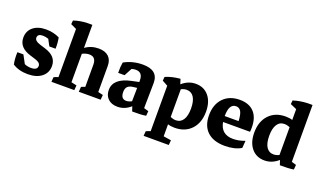

<svg xmlns="http://www.w3.org/2000/svg" viewBox="-71 -975 2615 1558"><g transform="rotate(20 1236.0 -196.0)"><path d="M157.7 7.8Q80.1 7.8 26.4 -27.3Q16.1 -74.2 19 -131.3H70.8L108.9 -60.5Q136.7 -48.8 165.5 -48.8Q219.7 -48.8 219.7 -85.9Q219.7 -113.8 175.3 -127.4L126.5 -142.6Q23.4 -174.3 23.4 -259.3Q23.4 -316.9 64.7 -350.8Q106 -384.8 175.8 -384.8Q239.3 -384.8 292.5 -358.9Q301.8 -316.9 300.3 -263.7H246.6L216.8 -319.3Q190.9 -328.1 168 -328.1Q123 -328.1 123 -294.9Q123 -266.6 170.9 -252L219.7 -236.8Q272.9 -220.2 297.1 -191.2Q321.3 -162.1 321.3 -121.6Q321.3 -62.5 277.1 -27.3Q232.9 7.8 157.7 7.8Z M360.4 0 363.8 -41Q380.9 -49.3 401.4 -55.2V-471.2L351.6 -494.6L354.5 -526.9Q406.7 -545.4 472.7 -547.9H514.6V-348.6Q564.9 -385.3 629.9 -385.3Q686 -385.3 716.1 -357.2Q746.1 -329.1 746.1 -276.9V-52.2L789.1 -42L785.6 0H596.7L600.1 -43Q613.8 -49.8 632.8 -55.2V-247.1Q632.8 -314 574.7 -314Q545.4 -314 514.6 -297.9V-52.2L561.5 -42L558.1 0Z M931.6 7.3Q880.9 7.3 850.6 -21.2Q820.3 -49.8 820.3 -97.7Q820.3 -198.2 970.7 -229.5L1031.2 -242.2V-256.8Q1031.2 -326.2 970.7 -326.2Q953.1 -326.2 935.5 -320.3L899.9 -253.4H844.7Q843.3 -303.7 850.6 -344.7Q923.3 -385.3 1011.7 -385.3Q1143.6 -385.3 1143.6 -275.9Q1143.6 -262.2 1143.1 -233.2Q1142.6 -204.1 1142.1 -170.7Q1141.6 -137.2 1141.1 -108.2Q1140.6 -79.1 1140.6 -64.5V-56.6L1180.7 -44.9L1177.2 -3.9Q1133.3 3.4 1058.6 2.4L1044.9 -38.1Q994.6 7.3 931.6 7.3ZM936 -122.1Q936 -62 982.9 -62Q1002.9 -62 1029.3 -75.2Q1029.8 -104.5 1030.3 -134.3Q1030.8 -164.1 1031.2 -191.4L998.5 -187.5Q965.8 -183.6 950.9 -168.2Q936 -152.8 936 -122.1Z M1213.4 156.2 1216.8 115.2Q1233.9 106.9 1254.4 101.1V-291.5L1206.5 -317.9L1209.5 -351.1Q1263.7 -375 1336.4 -381.3L1350.1 -338.4Q1403.3 -385.7 1468.3 -385.7Q1539.1 -385.7 1580.8 -335.7Q1622.6 -285.6 1622.6 -200.7Q1622.6 -105 1569.6 -48.1Q1516.6 8.8 1426.3 8.8Q1393.6 8.8 1367.7 0.5V104L1434.1 114.3L1430.7 156.2ZM1415.5 -314.5Q1392.1 -314.5 1367.7 -302.2V-62.5Q1392.1 -51.8 1415 -51.8Q1455.6 -51.8 1477.5 -85.7Q1499.5 -119.6 1499.5 -183.1Q1499.5 -246.6 1477.8 -280.5Q1456.1 -314.5 1415.5 -314.5Z M1859.4 7.8Q1760.7 7.8 1707.8 -41.7Q1654.8 -91.3 1654.8 -183.1Q1654.8 -276.4 1707.3 -331.1Q1759.8 -385.7 1848.6 -385.7Q1929.2 -385.7 1972.4 -339.4Q2015.6 -293 2015.6 -206.5Q2015.6 -199.2 2015.1 -188Q2014.6 -176.8 2013.7 -169.9H1780.8Q1798.8 -68.4 1902.3 -68.4Q1951.2 -68.4 2004.4 -88.4L1999.5 -25.9Q1975.1 -9.8 1938 -1Q1900.9 7.8 1859.4 7.8ZM1776.9 -220.2V-219.7H1897Q1894.5 -275.9 1880.4 -301Q1866.2 -326.2 1837.4 -326.2Q1776.9 -326.2 1776.9 -220.2Z M2202.1 8.8Q2131.3 8.8 2089.6 -41.3Q2047.9 -91.3 2047.9 -176.3Q2047.9 -272.5 2101.1 -329.1Q2154.3 -385.7 2244.1 -385.7Q2276.9 -385.7 2302.7 -377.4V-470.7L2248 -494.6L2251 -526.9Q2308.6 -545.4 2374 -547.9H2416V-56.6L2456.1 -44.9L2452.6 -3.9Q2408.7 3.4 2334 2.4L2320.3 -38.6Q2266.6 8.8 2202.1 8.8ZM2170.9 -193.8Q2170.9 -130.4 2192.6 -96.4Q2214.4 -62.5 2254.9 -62.5Q2278.3 -62.5 2302.7 -74.7V-314.5Q2278.3 -325.2 2255.4 -325.2Q2214.8 -325.2 2192.9 -291.3Q2170.9 -257.3 2170.9 -193.8Z"/></g></svg>

Font: Markazi Text
Style: Bold
Weight: 700
Designer: Borna Izadpanah (Arabic designer), Fiona Ross (Arabic design director) and Florian Runge (Latin designer)
Foundry: Borna Izadpanah and Florian Runge
Version: Version 1.001; ttfautohint (v1.8.3)